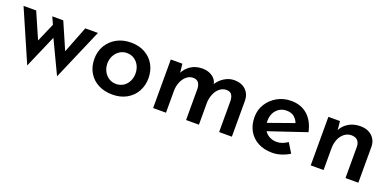

<svg xmlns="http://www.w3.org/2000/svg" viewBox="-10 -994 3183 1572"><g transform="rotate(20 1581.5 -208.5)"><path d="M361 -423 473 -166 452 -164 553 -423H663L470 25L334 -261L210 25L15 -423H125L244 -151L206 -157L294 -360L265 -423Z M708 -216Q708 -280 738.5 -331.5Q769 -383 823 -412.5Q877 -442 946 -442Q1017 -442 1069.5 -412.5Q1122 -383 1150.5 -331.5Q1179 -280 1179 -216Q1179 -152 1150.5 -100.5Q1122 -49 1069 -19Q1016 11 945 11Q876 11 822.5 -16.5Q769 -44 738.5 -95Q708 -146 708 -216ZM821 -215Q821 -178 837 -147.5Q853 -117 881 -99Q909 -81 943 -81Q980 -81 1007.5 -99Q1035 -117 1050.5 -147.5Q1066 -178 1066 -215Q1066 -253 1050.5 -283.5Q1035 -314 1007.5 -332Q980 -350 943 -350Q908 -350 880.5 -331.5Q853 -313 837 -283Q821 -253 821 -215Z M1399 -423 1408 -337 1405 -344Q1429 -390 1470.5 -416Q1512 -442 1567 -442Q1602 -442 1629 -431Q1656 -420 1674.5 -400Q1693 -380 1698 -350L1693 -348Q1719 -391 1760 -416.5Q1801 -442 1847 -442Q1909 -442 1946 -406.5Q1983 -371 1984 -315V0H1873V-272Q1872 -302 1860 -322.5Q1848 -343 1815 -345Q1779 -345 1752.5 -322.5Q1726 -300 1712 -264.5Q1698 -229 1697 -190V0H1585V-272Q1584 -302 1571 -322.5Q1558 -343 1525 -345Q1490 -345 1464 -322.5Q1438 -300 1424 -264.5Q1410 -229 1410 -190V0H1298V-423Z M2340 11Q2265 11 2212 -18Q2159 -47 2131 -98Q2103 -149 2103 -215Q2103 -278 2135 -329.5Q2167 -381 2221.5 -411.5Q2276 -442 2342 -442Q2429 -442 2485.5 -391.5Q2542 -341 2561 -249L2220 -134L2194 -197L2461 -292L2437 -279Q2427 -309 2402 -331.5Q2377 -354 2333 -354Q2298 -354 2271 -337Q2244 -320 2228.5 -290.5Q2213 -261 2213 -221Q2213 -179 2230 -148.5Q2247 -118 2276 -101.5Q2305 -85 2342 -85Q2368 -85 2391.5 -94Q2415 -103 2437 -118L2488 -35Q2455 -14 2415.5 -1.5Q2376 11 2340 11Z M2772 -423 2781 -332 2778 -344Q2799 -388 2843 -414.5Q2887 -441 2947 -441Q3007 -441 3046 -406Q3085 -371 3086 -314V0H2974V-274Q2973 -306 2956 -325.5Q2939 -345 2902 -346Q2868 -346 2841 -325.5Q2814 -305 2798.5 -269.5Q2783 -234 2783 -188V0H2671V-423Z"/></g></svg>

Font: Josefin Sans Thin SemiBold
Style: Regular
Weight: 600
Version: Version 2.000